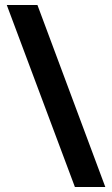

<svg xmlns="http://www.w3.org/2000/svg" viewBox="-20 -739 447 764"><path d="M129 -719 399 5H278L7 -719Z"/></svg>

Font: Noto Sans Arabic Cond
Style: Bold
Weight: 700
Width: 3
Designer: Monotype Design Team, Nadine Chahine, Nizar Qandah and Khaled Hosny
Foundry: Monotype Imaging Inc.
Version: Version 2.012; ttfautohint (v1.8.4.7-5d5b)